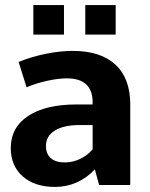

<svg xmlns="http://www.w3.org/2000/svg" viewBox="-20 -737 596 765"><path d="M112.8 -716.8H234.9V-599.1H112.8ZM319.8 -716.8H440.9V-599.1H319.8ZM499 -320.8V0H375L357.9 -62Q325.7 -27.8 285.4 -10Q245.1 7.8 199.2 7.8Q118.2 7.8 70.6 -34.2Q22.9 -76.2 22.9 -147Q22.9 -229 92 -274.9Q161.1 -320.8 285.2 -320.8H349.1V-334Q346.2 -424.8 246.1 -424.8Q211.9 -424.8 167 -414.8Q122.1 -404.8 85.9 -389.2L54.2 -490.2Q106 -511.2 163.1 -522.7Q220.2 -534.2 270 -534.2Q380.9 -534.2 439.9 -479.5Q499 -424.8 499 -320.8ZM163.1 -155.8Q163.1 -123.5 182.6 -106.7Q202.1 -89.8 237.8 -89.8Q270 -89.8 299.6 -104Q329.1 -118.2 349.1 -142.1V-238.8H297.9Q233.9 -238.8 198.5 -216.8Q163.1 -194.8 163.1 -155.8Z"/></svg>

Font: Sarala
Style: Bold
Weight: 700
Designer: Andres Torresi
Foundry: Huerta Tipografica
Version: Version 1.004;PS 001.003;hotconv 1.0.70;makeotf.lib2.5.58329